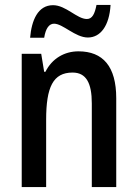

<svg xmlns="http://www.w3.org/2000/svg" viewBox="-20 -758 557 778"><path d="M102 -605H159C165 -643 179 -662 199 -662C235 -662 285 -606 336 -606C387 -606 423 -653 428 -738H371C364 -702 354 -681 332 -681C292 -681 247 -737 195 -737C133 -737 108 -675 102 -605ZM298 -550C241 -550 191 -521 164 -467H159L147 -540H68V0H167V-273C167 -405 195 -464 274 -464C329 -464 352 -422 352 -339V0H451V-360C451 -489 397 -550 298 -550Z"/></svg>

Font: Noto Sans Myanmar UI Condensed Medium
Style: Regular
Weight: 500
Width: 3
Designer: Monotype Design Team
Foundry: Monotype Imaging Inc.
Version: Version 2.103